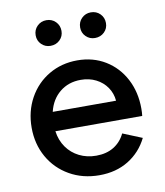

<svg xmlns="http://www.w3.org/2000/svg" viewBox="-83 -790 749 872"><g transform="rotate(-10 292.0 -354.5)"><path d="M39.1 -252Q39.1 -327.1 72.5 -387.9Q106 -448.7 164.6 -483.2Q223.1 -517.6 295.9 -517.6Q368.2 -517.6 424.8 -483.2Q481.4 -448.7 513.2 -388.2Q544.9 -327.6 544.9 -252Q544.9 -232.9 543 -217.8H142.6Q148.4 -175.3 170.9 -143.3Q193.4 -111.3 228.5 -93.8Q263.7 -76.2 306.6 -76.2Q354 -76.2 387.7 -96.9Q421.4 -117.7 439.5 -155.3L528.3 -119.1Q497.6 -57.1 440.2 -21.7Q382.8 13.7 305.7 13.7Q229 13.7 168.2 -21Q107.4 -55.7 73.2 -116.2Q39.1 -176.8 39.1 -252ZM438 -306.6Q435.1 -340.8 416.3 -368.4Q397.5 -396 366.2 -411.9Q335 -427.7 295.9 -427.7Q239.3 -427.7 199.2 -395Q159.2 -362.3 146 -306.6ZM129.9 -662.1Q129.9 -687.5 147.2 -704.6Q164.6 -721.7 189.5 -721.7Q214.8 -721.7 231.9 -704.6Q249 -687.5 249 -662.1Q249 -637.2 231.7 -620.4Q214.4 -603.5 188.5 -603.5Q164.1 -603.5 147 -620.4Q129.9 -637.2 129.9 -662.1ZM335 -662.1Q335 -687.5 352.3 -704.6Q369.6 -721.7 394.5 -721.7Q419.9 -721.7 437 -704.6Q454.1 -687.5 454.1 -662.1Q454.1 -637.2 436.8 -620.4Q419.4 -603.5 393.6 -603.5Q369.1 -603.5 352.1 -620.4Q335 -637.2 335 -662.1Z"/></g></svg>

Font: Wanted Sans Medium
Style: Regular
Weight: 500
Designer: Original Design by Kil Hyung-jin and Kang Hanbin, Wanted Lab, Inc; Hangeul from Source Han Sans by Jang Soo-young and Ka
Foundry: Wanted Lab, Inc.
Version: Version 1.001